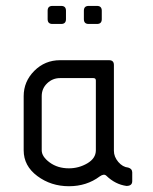

<svg xmlns="http://www.w3.org/2000/svg" viewBox="-20 -645 529 665"><path d="M161.6 -624.5H191.9Q208.5 -624.5 208.5 -607.9V-578.6Q208.5 -562 191.9 -562H161.6Q145 -562 145 -578.6V-607.9Q145 -624.5 161.6 -624.5ZM287.1 -624.5H315.9Q332.5 -624.5 332.5 -607.9V-578.6Q332.5 -562 315.9 -562H287.1Q270.5 -562 270.5 -578.6V-607.9Q270.5 -624.5 287.1 -624.5ZM374.5 -419.9V-122.6Q374.5 -102.1 389.6 -84.2Q404.8 -66.4 424.3 -64.5Q438 -60.5 438 -47.9V-17.6Q438 -1 418 -1Q379.4 -6.3 348.6 -36.1Q340.3 -44.4 325.7 -34.2Q280.3 0 218.8 0Q156.7 0 109.4 -35.2Q62 -70.3 62 -124.5V-312Q62 -362.8 98.9 -399.7Q135.7 -436.5 188 -436.5H357.9Q374.5 -436.5 374.5 -419.9ZM312 -124.5V-366.2Q312 -374.5 303.7 -374.5H188Q162.1 -374.5 143.3 -356.4Q124.5 -338.4 124.5 -312V-124.5Q124.5 -102.5 152.1 -82.3Q179.7 -62 218.8 -62Q252.9 -62 282.5 -79.3Q312 -96.7 312 -124.5Z"/></svg>

Font: GOSTRUS
Style: type_B
Weight: 400
Designer: Юрий и Татьяна Кривогуз
Version: Version 02.00